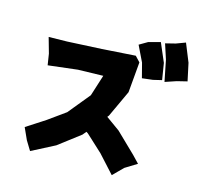

<svg xmlns="http://www.w3.org/2000/svg" viewBox="-123 -996 1207 1152"><g transform="rotate(15 481.0 -420.0)"><path d="M621.1 -776.4 668.9 -677.7 692.4 -586.9 758.8 -594.7 812.5 -607.4 795.9 -710 746.1 -826.2 672.9 -806.6ZM772.5 -825.2 802.7 -732.4 829.1 -600.6 898.4 -624 961.9 -639.6 938.5 -749 892.6 -862.3 835 -840.8ZM87.9 -681.6 115.2 -585 126 -515.6 308.6 -537.1 464.8 -541 422.9 -409.2 312.5 -274.4 205.1 -197.3 88.9 -122.1 122.1 -48.8 157.2 8.8 300.8 -65.4 435.5 -168 454.1 -190.4 464.8 -183.6 568.4 -87.9 668 21.5 729.5 -40 802.7 -85 759.8 -129.9 637.7 -248 551.8 -309.6 559.6 -319.3 636.7 -485.4 653.3 -674.8 622.1 -708 415 -694.3 202.1 -683.6Z"/></g></svg>

Font: MaokenAssortedSans-Lite
Style: Lite
Weight: 400
Version: Version 1.400